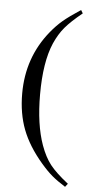

<svg xmlns="http://www.w3.org/2000/svg" viewBox="-58 -711 449 922"><g transform="rotate(5 166.5 -249.5)"><path d="M294.9 -675.8 304.2 -660.2Q250 -616.2 222.2 -583.3Q194.3 -550.3 173.8 -503.9Q133.8 -411.6 133.8 -254.9Q133.8 -110.4 168.9 -12.2Q189 43.5 216.6 78.6Q244.1 113.8 304.2 161.1L292 176.8Q252.4 151.9 227.8 131.1Q203.1 110.4 172.9 75.2Q106.9 -1.5 77.4 -78.6Q47.9 -155.8 47.9 -252Q47.9 -426.3 153.8 -556.2Q181.6 -590.3 210.2 -614.5Q238.8 -638.7 294.9 -675.8Z"/></g></svg>

Font: Accordance
Style: Regular
Weight: 400
Version: Version 1.1 (build May 11, 2018) Miklal Software Solutions, 